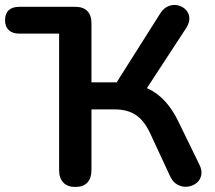

<svg xmlns="http://www.w3.org/2000/svg" viewBox="-23 -732 852 760"><path d="M275 8Q244 8 227.5 -9.5Q211 -27 211 -58V-599H53Q26 -599 11.5 -613Q-3 -627 -3 -652Q-3 -678 11.5 -691.5Q26 -705 53 -705H275Q306 -705 322.5 -688.5Q339 -672 339 -640V-406H453L428 -389L612 -680Q626 -701 644.5 -708Q663 -715 681 -711Q699 -707 712 -694Q725 -681 726.5 -662Q728 -643 714 -621L546 -364L496 -401Q561 -391 606 -354Q651 -317 683 -251L765 -83Q778 -58 773.5 -38Q769 -18 753.5 -6.5Q738 5 718.5 7Q699 9 680.5 -0.5Q662 -10 651 -33L572 -203Q548 -255 514.5 -277Q481 -299 431 -299H339V-58Q339 -27 323 -9.5Q307 8 275 8Z"/></svg>

Font: Nunito ExtraLight
Style: Regular
Weight: 200
Designer: Vernon Adams
Foundry: Vernon Adams
Version: Version 3.602